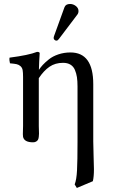

<svg xmlns="http://www.w3.org/2000/svg" viewBox="-20 -701 568 959"><path d="M330.1 -681.2Q345.7 -681.2 358.9 -670.9Q372.1 -660.6 372.1 -646Q372.1 -635.3 366.2 -627.9L273.9 -505.9Q268.1 -498 262.2 -498Q256.3 -498 252.2 -502Q248 -505.9 248 -511.2Q248 -515.1 250 -521L301.8 -664.1Q307.6 -681.2 330.1 -681.2ZM173.8 -310.5V-71.8Q173.8 -65.4 174.3 -52.7Q174.8 -40 174.8 -33.2Q174.8 -26.4 173.6 -16.8Q172.4 -7.3 169.4 -2.4Q166.5 2.4 160.4 6.1Q154.3 9.8 145 9.8Q101.6 9.8 95.2 -17.1Q94.2 -21.5 94.2 -30.5Q94.2 -39.6 94.7 -52.7Q95.2 -65.9 95.2 -71.8V-316.9Q95.2 -339.4 93 -351.1Q90.8 -362.8 82.5 -370.4Q74.2 -377.9 63.2 -380.4Q52.2 -382.8 29.8 -384.8Q28.3 -389.6 27.3 -398.9Q26.4 -408.2 27.8 -413.1Q123 -425.3 165 -441.9Q178.2 -441.9 178.2 -435.1Q175.3 -394 174.3 -352.1Q182.6 -364.7 193.6 -376.7Q204.6 -388.7 223.9 -404.3Q243.2 -419.9 271.5 -429.4Q299.8 -439 332 -439Q445.8 -439 445.8 -280.8V5.9Q445.8 32.7 447.5 79.3Q449.2 126 449.2 144Q449.2 182.1 443.8 204.1L363.8 237.8L353 220.2Q362.3 196.8 364.7 149.9Q367.2 103 367.2 5.9V-269Q367.2 -295.9 364.3 -315.4Q361.3 -335 354 -352.1Q346.7 -369.1 331.8 -378.2Q316.9 -387.2 294.9 -387.2Q255.9 -387.2 227.3 -367.7Q198.7 -348.1 173.8 -310.5Z"/></svg>

Font: Linux Libertine G
Style: Regular
Weight: 400
Designer: Philipp H. Poll
Foundry: Philipp H. Poll
Version: Version 4.7.5